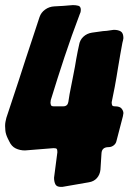

<svg xmlns="http://www.w3.org/2000/svg" viewBox="-49 -738 510 753"><path d="M201 -6Q198 -5 190 -5Q173 -5 168 -15.5Q163 -26 163 -41L176 -141Q176 -151 173.5 -154Q171 -157 161 -157L49 -148Q29 -148 12.5 -156Q-4 -164 -13 -184L-19 -196Q-27 -213 -28 -226.5Q-29 -240 -29 -244Q-29 -253 -27.5 -260.5Q-26 -268 -24 -276L25 -424Q39 -467 52 -507.5Q65 -548 78 -586L106 -671Q112 -689 128 -700.5Q144 -712 164 -713L200 -715Q209 -716 218 -716.5Q227 -717 237 -718Q248 -718 258 -715.5Q268 -713 268 -699Q268 -690 264 -683Q232 -599 204 -514.5Q176 -430 150 -345Q150 -339 149 -338Q149 -330 151 -325.5Q153 -321 162 -321H199Q216 -321 219 -338Q221 -354 224 -369.5Q227 -385 230 -400Q234 -419 237.5 -438Q241 -457 245 -477Q247 -491 250 -506.5Q253 -522 256 -538L261 -561Q264 -581 278 -594Q292 -607 312 -610L355 -616L369 -617L397 -621Q415 -621 425 -614.5Q435 -608 435 -588L434 -584V-582L431 -570Q427 -550 423 -526Q419 -502 414 -473Q411 -456 408 -436.5Q405 -417 401 -397L389 -337Q389 -329 391 -325Q393 -321 402 -321Q421 -321 428 -312Q435 -303 435 -294Q435 -292 433 -282L408 -186Q406 -175 397 -168Q388 -161 377 -161Q350 -161 349 -136L345 -73Q343 -53 331 -39.5Q319 -26 299 -23Z"/></svg>

Font: Bangerz 2
Style: Regular
Weight: 400
Designer: vernon adams
Foundry: Vernon Adams
Version: Version 2.10;December 28, 2023;FontCreator 13.0.0.2683 64-bi